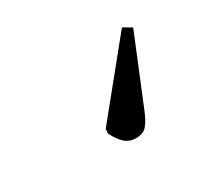

<svg xmlns="http://www.w3.org/2000/svg" viewBox="-62 -154 482 436"><g transform="rotate(-30 179.0 64.0)"><path d="M288 -53 310 -40 237 138Q228 160 218.5 170.5Q209 181 191 181Q173 181 161.5 170.5Q150 160 140 140L141 128Z"/></g></svg>

Font: Literata 24pt Light
Style: Italic
Weight: 300
Italic angle: -2°
Designer: Latin by Veronika Burian and Jose Scaglione. Greek by Irene Vlachou. Cyrillic by Vera Evstafieva
Foundry: TypeTogether
Version: Version 3.103;gftools[0.9.29]